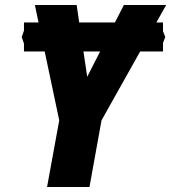

<svg xmlns="http://www.w3.org/2000/svg" viewBox="-20 -745 682 765"><path d="M216 -265.5 158 -540H75.5V-571.5L66.5 -597.5L75.5 -623V-655.5H133.5L119 -725H285.5L295.5 -655.5H438L473.5 -725H642L603 -655.5H629.5V-620.5L638.5 -597.5L629.5 -574V-540H538.5L384.5 -265.5L336.5 0H167.5ZM327.5 -439 379 -540H312.5Z"/></svg>

Font: JuliaMono ExtraBold
Style: Italic
Weight: 800
Italic angle: -9°
Monospace: yes
Designer: cormullion
Foundry: corm
Version: Version 0.057; ttfautohint (v1.8.4)